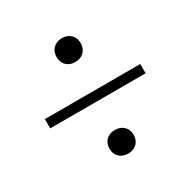

<svg xmlns="http://www.w3.org/2000/svg" viewBox="-134 -704 817 826"><g transform="rotate(-30 275.0 -291.5)"><path d="M275 -5Q248 -5 231.5 -21Q215 -37 215 -63Q215 -90 231.5 -106Q248 -122 275 -122Q302 -122 318.5 -106Q335 -90 335 -64Q335 -37 318.5 -21Q302 -5 275 -5ZM275 -460Q248 -460 231.5 -476Q215 -492 215 -519Q215 -545 231.5 -561.5Q248 -578 275 -578Q302 -578 318.5 -562Q335 -546 335 -519Q335 -493 318.5 -476.5Q302 -460 275 -460ZM38 -267V-313H512V-267Z"/></g></svg>

Font: M PLUS Code Latin SemiExpanded Light
Style: Regular
Weight: 300
Width: 6
Designer: Coji Morishita
Foundry: UNDERFOREST DESIGN
Version: Version 1.002; ttfautohint (v1.8.3)